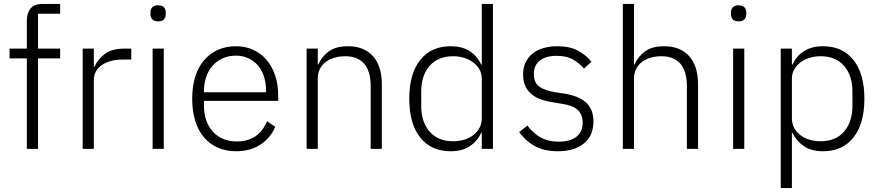

<svg xmlns="http://www.w3.org/2000/svg" viewBox="-20 -760 4486 980"><path d="M117 -462H29V-512H117V-655Q117 -694 136.5 -717Q156 -740 197 -740H287V-690H174V-512H287V-462H174V0H117Z M402 0V-512H459V-420H463Q478 -456 514 -484Q550 -512 616 -512H650V-456H605Q541 -456 500 -428Q459 -400 459 -350V0Z M787 -651Q767 -651 757.5 -661Q748 -671 748 -687V-697Q748 -713 757.5 -723Q767 -733 787 -733Q807 -733 816.5 -723Q826 -713 826 -697V-687Q826 -671 816.5 -661Q807 -651 787 -651ZM759 -512H816V0H759Z M1185 12Q1134 12 1092.5 -6Q1051 -24 1021.5 -58.5Q992 -93 976.5 -143Q961 -193 961 -256Q961 -319 976.5 -368.5Q992 -418 1021.5 -452.5Q1051 -487 1092 -505.5Q1133 -524 1184 -524Q1233 -524 1273 -505.5Q1313 -487 1341 -454Q1369 -421 1384.5 -374.5Q1400 -328 1400 -272V-245H1021V-220Q1021 -180 1032.5 -146.5Q1044 -113 1065.5 -89Q1087 -65 1118 -51.5Q1149 -38 1188 -38Q1300 -38 1343 -141L1385 -113Q1361 -56 1309.5 -22Q1258 12 1185 12ZM1184 -476Q1147 -476 1117 -462.5Q1087 -449 1065.5 -425Q1044 -401 1032.5 -367.5Q1021 -334 1021 -294V-289H1338V-297Q1338 -337 1327 -370.5Q1316 -404 1295.5 -427Q1275 -450 1246.5 -463Q1218 -476 1184 -476Z M1545 0V-512H1602V-431H1605Q1622 -471 1658 -497.5Q1694 -524 1756 -524Q1838 -524 1883.5 -473.5Q1929 -423 1929 -329V0H1872V-319Q1872 -397 1838.5 -435Q1805 -473 1741 -473Q1714 -473 1689 -466Q1664 -459 1644.5 -445Q1625 -431 1613.5 -409.5Q1602 -388 1602 -360V0Z M2439 -82H2436Q2416 -39 2377.5 -13.5Q2339 12 2280 12Q2181 12 2125 -58Q2069 -128 2069 -256Q2069 -384 2125 -454Q2181 -524 2280 -524Q2339 -524 2378 -498.5Q2417 -473 2436 -430H2439V-740H2496V0H2439ZM2293 -39Q2323 -39 2349.5 -47Q2376 -55 2396 -70.5Q2416 -86 2427.5 -107.5Q2439 -129 2439 -156V-359Q2439 -384 2427.5 -405Q2416 -426 2396 -441Q2376 -456 2349.5 -464.5Q2323 -473 2293 -473Q2216 -473 2173 -424Q2130 -375 2130 -292V-220Q2130 -137 2173 -88Q2216 -39 2293 -39Z M2827 12Q2760 12 2712.5 -13Q2665 -38 2630 -86L2672 -119Q2704 -77 2742 -57Q2780 -37 2831 -37Q2890 -37 2922 -62Q2954 -87 2954 -134Q2954 -175 2929.5 -198.5Q2905 -222 2849 -230L2807 -237Q2772 -242 2743 -252Q2714 -262 2693.5 -279Q2673 -296 2661.5 -320.5Q2650 -345 2650 -380Q2650 -416 2663.5 -443Q2677 -470 2700 -488Q2723 -506 2755 -515Q2787 -524 2824 -524Q2888 -524 2929 -502Q2970 -480 2999 -445L2961 -410Q2941 -434 2907.5 -454.5Q2874 -475 2821 -475Q2766 -475 2735.5 -451Q2705 -427 2705 -383Q2705 -338 2732.5 -318Q2760 -298 2815 -289L2856 -283Q2934 -271 2971.5 -236.5Q3009 -202 3009 -140Q3009 -68 2960.5 -28Q2912 12 2827 12Z M3159 -740H3216V-431H3219Q3236 -471 3272 -497.5Q3308 -524 3370 -524Q3452 -524 3497.5 -473.5Q3543 -423 3543 -329V0H3486V-319Q3486 -397 3452.5 -435Q3419 -473 3355 -473Q3328 -473 3303 -466Q3278 -459 3258.5 -445Q3239 -431 3227.5 -409.5Q3216 -388 3216 -360V0H3159Z M3750 -651Q3730 -651 3720.5 -661Q3711 -671 3711 -687V-697Q3711 -713 3720.5 -723Q3730 -733 3750 -733Q3770 -733 3779.5 -723Q3789 -713 3789 -697V-687Q3789 -671 3779.5 -661Q3770 -651 3750 -651ZM3722 -512H3779V0H3722Z M3965 -512H4022V-430H4025Q4044 -473 4083 -498.5Q4122 -524 4181 -524Q4280 -524 4336 -454Q4392 -384 4392 -256Q4392 -128 4336 -58Q4280 12 4181 12Q4122 12 4084 -13.5Q4046 -39 4025 -82H4022V200H3965ZM4168 -39Q4245 -39 4288 -88Q4331 -137 4331 -220V-292Q4331 -375 4288 -424Q4245 -473 4168 -473Q4138 -473 4111.5 -464.5Q4085 -456 4065 -441Q4045 -426 4033.5 -405Q4022 -384 4022 -359V-156Q4022 -129 4033.5 -107.5Q4045 -86 4065 -70.5Q4085 -55 4111.5 -47Q4138 -39 4168 -39Z"/></svg>

Font: IBM Plex Sans Thai Light
Style: Regular
Weight: 300
Designer: Mike Abbink, Paul van der Laan, Pieter van Rosmalen, Ben Mitchell, Mark Frömberg
Foundry: Bold Monday
Version: Version 1.2